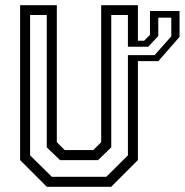

<svg xmlns="http://www.w3.org/2000/svg" viewBox="-20 -720 712 740"><path d="M180 -38.5H389.5L473 -121.2V-662.2H408.8V-152.2L358 -102.8H211.5L160.2 -152.2V-662.2H96V-121.2ZM590 -652V-581.2L551.5 -540H473V-507.5H575.8L640.2 -580V-652ZM558 -677.5H672V-578L590.5 -484.5H511.5V-103L408.5 0H160.5L57.5 -103V-700H199V-172L229.5 -141.5H339.5L370 -172V-700H511.5V-563H535.5L558 -585.5Z"/></svg>

Font: Tourney Thin
Style: Regular
Weight: 100
Designer: Tyler Finck
Foundry: Etcetera Type Co
Version: Version 1.015